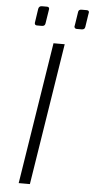

<svg xmlns="http://www.w3.org/2000/svg" viewBox="-61 -955 481 990"><g transform="rotate(5 179.5 -459.5)"><path d="M191 -734H249L133 0H75ZM86 -830 97 -904Q100 -919 115 -919H141Q153 -919 153 -908L141 -832Q140 -825 135.5 -821.5Q131 -818 124 -818H98Q86 -818 86 -830ZM291 -830Q291 -824 303 -904Q304 -919 320 -919H347Q359 -919 359 -908Q359 -912 347 -832Q346 -825 341.5 -821.5Q337 -818 330 -818H303Q298 -818 294.5 -821.5Q291 -825 291 -830Z"/></g></svg>

Font: Exo Light
Style: Italic
Weight: 300
Italic angle: -9°
Designer: Natanael Gama
Foundry: Natanael Gama
Version: Version 1.500; ttfautohint (v1.6)